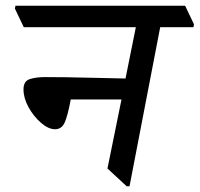

<svg xmlns="http://www.w3.org/2000/svg" viewBox="-20 -640 697 670"><path d="M655 -545H539L432 10H422L355 -52L404 -293H227Q216 -235 205.5 -212Q195 -189 172 -189Q149 -189 123 -211.5Q97 -234 79.5 -266Q62 -298 62 -328Q62 -357 84 -364Q106 -371 137 -371Q164 -371 208.5 -370.5Q253 -370 307.5 -368.5Q362 -367 418 -366L454 -545H63L32 -610L34 -620H626L657 -555Z"/></svg>

Font: Tiro Devanagari Sanskrit
Style: Italic
Weight: 400
Italic angle: -11°
Designer: Devanagari: John Hudson & Fiona Ross, assisted by Paul Hanslow. Latin: John Hudson with Paul Hanslow, assisted by Kaja S
Foundry: Tiro Typeworks Ltd.
Version: Version 1.52